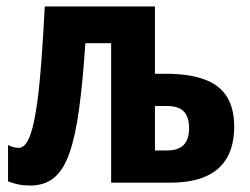

<svg xmlns="http://www.w3.org/2000/svg" viewBox="-20 -567 775 596"><path d="M461 -547V-338H495Q567 -338 614.5 -320.5Q662 -303 684.5 -266.5Q707 -230 707 -174Q707 -117 685 -78Q663 -39 619 -19.5Q575 0 508 0H325V-433H245Q237 -313 225.5 -228.5Q214 -144 195.5 -91.5Q177 -39 147.5 -15Q118 9 73 9Q54 9 37 5.5Q20 2 5 -4V-117Q12 -113 20.5 -110.5Q29 -108 38 -108Q51 -108 61.5 -122.5Q72 -137 80.5 -169Q89 -201 96 -252.5Q103 -304 108.5 -377Q114 -450 119 -547ZM498 -238H461V-100H499Q533 -100 550 -117Q567 -134 567 -169Q567 -203 551 -220.5Q535 -238 498 -238Z"/></svg>

Font: Noto Sans Display Condensed
Style: Bold
Weight: 700
Width: 3
Designer: Monotype Design Team
Foundry: Monotype Imaging Inc.
Version: Version 2.003